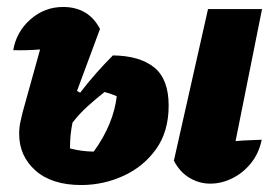

<svg xmlns="http://www.w3.org/2000/svg" viewBox="-20 -518 793 551"><path d="M213 13Q129 13 82 -28.5Q35 -70 35 -134Q35 -153 38.5 -168Q42 -183 45 -196L95 -376Q55 -373 18 -374Q27 -427 67.5 -462.5Q108 -498 161 -498Q234 -498 267 -435L201 -257L210 -252Q233 -282 257 -309Q281 -336 304 -359Q381 -358 422.5 -324.5Q464 -291 464 -215Q464 -140 427.5 -89.5Q391 -39 333.5 -13Q276 13 213 13ZM731 -117Q723 -78 700.5 -50Q678 -22 647 -6.5Q616 9 583 9Q552 9 524 -7.5Q496 -24 479 -57L577 -492H732L656 -113Q676 -115 694.5 -115.5Q713 -116 731 -117ZM181 -99Q181 -95 181 -92Q216 -83 249 -83Q278 -123 294.5 -163.5Q311 -204 315 -242Q296 -250 280 -254Q256 -235 232 -213.5Q208 -192 188 -166Q181 -131 181 -99Z"/></svg>

Font: Piazzolla ExtraBold
Style: Italic
Weight: 800
Italic angle: -11.3°
Designer: Juan Pablo del Peral
Foundry: Huerta Tipografica
Version: Version 1.330